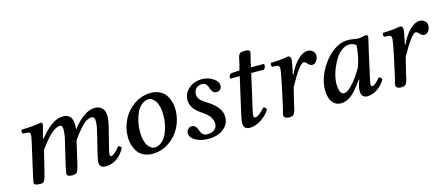

<svg xmlns="http://www.w3.org/2000/svg" viewBox="-43 -1001 3365 1451"><g transform="rotate(-15 1639.5 -275.5)"><path d="M246.1 -319.8 244.1 -310.1H245.1Q295.9 -372.6 341.1 -405.8Q386.2 -439 432.1 -439Q506.8 -439 506.8 -353Q506.8 -336.9 503.9 -316.9Q598.1 -439 682.1 -439Q717.8 -439 738.8 -417.5Q759.8 -396 759.8 -353Q759.8 -325.2 749 -279.8L706.1 -107.9Q699.2 -82.5 699.2 -68.8Q699.2 -54.2 710 -54.2Q720.2 -54.2 740 -70.8Q759.8 -87.4 777.8 -112.8Q787.1 -112.8 793.7 -107.2Q800.3 -101.6 801.8 -94.2Q775.4 -43 735.6 -16.6Q695.8 9.8 649.9 9.8Q602.1 9.8 602.1 -33.2Q602.1 -53.2 617.2 -113.8L655.8 -272Q665 -311.5 665 -336.9Q665 -359.9 658.2 -367.9Q651.4 -376 638.2 -376Q619.6 -376 598.9 -363.5Q578.1 -351.1 555.7 -325.9Q533.2 -300.8 520.3 -284.2Q507.3 -267.6 486.8 -238.8L448.2 -71.8Q442.4 -46.9 438.5 -33.7Q434.6 -20.5 430.2 -10.5Q425.8 -0.5 419.7 3.2Q413.6 6.8 407 8.3Q400.4 9.8 388.2 9.8Q364.3 9.8 355.2 3.2Q346.2 -3.4 346.2 -15.1Q346.2 -20.5 356.9 -71.8L404.8 -274.9Q413.1 -314 413.1 -339.8Q413.1 -358.9 408.7 -367.4Q404.3 -376 391.1 -376Q333 -376 230 -231L190.9 -71.8Q183.1 -41 178.7 -26.4Q174.3 -11.7 168 -2.7Q161.6 6.3 155.3 8.1Q148.9 9.8 136.2 9.8Q88.9 9.8 88.9 -12.2Q88.9 -16.1 101.1 -71.8L157.2 -319.8Q165 -355 165 -367.2Q165 -387.7 147 -389.2L106.9 -392.1Q102.5 -398.9 102.3 -407.7Q102.1 -416.5 106.9 -422.9Q194.3 -424.8 256.8 -436Q271 -436 271 -419.9Q271 -413.6 267.3 -400.9Q263.7 -388.2 257.3 -365.5Q251 -342.8 246.1 -319.8Z M1093.8 -397Q1062.5 -396.5 1037.4 -376Q1012.2 -355.5 997.1 -322.8Q981.9 -290 973.9 -252.2Q965.8 -214.4 965.8 -176.8Q965.8 -137.7 973.6 -108.2Q981.4 -78.6 993.7 -63Q1005.9 -47.4 1018.1 -39.8Q1030.3 -32.2 1042 -32.2Q1073.2 -32.7 1098.4 -53.2Q1123.5 -73.7 1138.7 -106.2Q1153.8 -138.7 1161.9 -176.5Q1169.9 -214.4 1169.9 -252Q1169.9 -291 1162.1 -320.6Q1154.3 -350.1 1142.1 -366Q1129.9 -381.8 1117.7 -389.4Q1105.5 -397 1093.8 -397ZM1016.1 9.8H1015.1Q979 9.3 951.4 -3.4Q923.8 -16.1 908.4 -34.4Q893.1 -52.7 883.3 -77.4Q873.5 -102.1 870.4 -122.1Q867.2 -142.1 867.2 -162.1Q867.2 -232.9 899.4 -296.1Q931.6 -359.4 990.5 -398.9Q1049.3 -438.5 1120.1 -439H1121.1Q1157.2 -438.5 1184.8 -425.8Q1212.4 -413.1 1227.8 -394.8Q1243.2 -376.5 1252.9 -351.8Q1262.7 -327.1 1265.9 -307.1Q1269 -287.1 1269 -267.1Q1269 -196.3 1236.8 -133.1Q1204.6 -69.8 1145.8 -30.3Q1086.9 9.3 1016.1 9.8Z M1312.5 -70.8Q1312.5 -89.4 1324.2 -102.3Q1335.9 -115.2 1352.5 -115.2Q1370.1 -115.2 1380.4 -106Q1390.6 -96.7 1395.3 -83.7Q1399.9 -70.8 1405.3 -57.6Q1410.6 -44.4 1422.9 -35.2Q1435.1 -25.9 1455.6 -25.9Q1489.7 -25.9 1510.5 -43Q1531.2 -60.1 1531.2 -87.9Q1531.2 -142.6 1469.2 -185.1L1443.4 -203.1Q1410.6 -225.6 1392.6 -254.2Q1374.5 -282.7 1374.5 -312Q1374.5 -366.2 1416.3 -402.6Q1458 -439 1521.5 -439Q1569.3 -439 1606.9 -413.6Q1644.5 -388.2 1644.5 -356Q1644.5 -338.9 1633.3 -327.4Q1622.1 -315.9 1605.5 -315.9Q1588.4 -315.9 1578.4 -325Q1568.4 -334 1563.7 -346.7Q1559.1 -359.4 1554.2 -372.1Q1549.3 -384.8 1538.8 -393.8Q1528.3 -402.8 1510.3 -402.8Q1482.4 -402.8 1464.8 -385Q1447.3 -367.2 1447.3 -339.8Q1447.3 -302.2 1489.3 -274.9L1520.5 -253.9Q1570.8 -221.7 1594.2 -188.5Q1617.7 -155.3 1617.7 -117.2Q1617.7 -61.5 1571.8 -25.9Q1525.9 9.8 1453.6 9.8Q1394.5 9.8 1353.5 -13.4Q1312.5 -36.6 1312.5 -70.8Z M1742.2 -118.2 1803.2 -387.2H1732.9Q1727.1 -387.2 1727.1 -389.2Q1727.1 -397.5 1731 -409.2Q1734.9 -424.3 1758.8 -425.8L1812 -429.2L1825.2 -479Q1827.1 -486.8 1829.8 -501Q1832.5 -515.1 1834.7 -523.4Q1836.9 -531.7 1840.8 -541Q1844.7 -550.3 1851.8 -555.2Q1858.9 -560.1 1869.1 -561Q1928.2 -566.4 1928.2 -543.9Q1928.2 -538.6 1925 -525.6Q1921.9 -512.7 1917.7 -496.8Q1913.6 -481 1912.1 -474.1L1901.9 -429.2H2001Q2009.3 -423.3 2004.9 -407.2Q2000.5 -391.1 1991.2 -387.2H1893.1L1834 -127Q1824.2 -87.4 1824.2 -69.8Q1824.2 -62.5 1828.1 -58.8Q1832 -55.2 1835.9 -55.2Q1863.8 -55.2 1913.1 -111.8Q1931.6 -111.8 1937 -89.8Q1908.2 -45.4 1863.8 -17.8Q1819.3 9.8 1778.8 9.8Q1753.4 9.8 1741.2 -1.7Q1729 -13.2 1729 -39.1Q1729 -62.5 1742.2 -118.2Z M2043.5 -17.1Q2043.5 -23.4 2045.7 -32Q2047.9 -40.5 2051.3 -52.5Q2054.7 -64.5 2056.6 -71.8L2093.8 -242.2Q2114.7 -347.2 2114.7 -360.8Q2114.7 -388.2 2096.7 -389.2L2057.6 -392.1Q2053.2 -398.9 2053 -407.7Q2052.7 -416.5 2057.6 -422.9Q2138.7 -424.8 2191.9 -436Q2202.1 -436 2208.5 -429.2Q2214.8 -422.4 2214.8 -411.1Q2214.8 -396.5 2199.7 -320.8L2192.9 -293L2196.8 -292Q2229.5 -360.8 2269.8 -399.9Q2310.1 -439 2346.7 -439Q2370.1 -439 2386.5 -424.6Q2402.8 -410.2 2402.8 -388.2Q2402.8 -364.7 2389.2 -345.9Q2375.5 -327.1 2354.5 -327.1Q2338.4 -327.1 2317.9 -350.1Q2308.1 -362.8 2295.9 -362.8Q2264.2 -362.8 2175.8 -202.1L2143.6 -71.8Q2142.1 -66.4 2139.2 -50.3Q2136.2 -34.2 2133.5 -26.6Q2130.9 -19 2125.5 -8.5Q2120.1 2 2110.6 6.6Q2101.1 11.2 2087.9 11.2Q2043.5 11.2 2043.5 -17.1Z M2683.6 -221.2Q2699.2 -263.2 2707.3 -310.1Q2715.3 -356.9 2716.3 -384.8Q2695.8 -403.8 2665.5 -403.8Q2635.7 -403.8 2607.7 -384.5Q2579.6 -365.2 2559.6 -335.2Q2539.6 -305.2 2524.2 -269.8Q2508.8 -234.4 2501.2 -200.9Q2493.7 -167.5 2493.7 -142.1Q2493.7 -127.4 2495.1 -114.5Q2496.6 -101.6 2500.5 -87.9Q2504.4 -74.2 2512.7 -66.2Q2521 -58.1 2532.7 -58.1Q2554.7 -58.1 2586.4 -88.9Q2618.2 -119.6 2641.8 -154.1Q2665.5 -188.5 2683.6 -221.2ZM2801.8 -439Q2818.4 -439 2818.4 -421.9Q2814.9 -408.2 2793.5 -314.9L2750.5 -121.1Q2741.7 -81.5 2741.7 -71.8Q2741.7 -54.2 2753.4 -54.2Q2761.7 -54.2 2778.6 -67.4Q2795.4 -80.6 2813.5 -105Q2829.6 -105 2838.4 -85Q2815.9 -43.5 2776.4 -16.8Q2736.8 9.8 2696.8 9.8Q2672.9 9.8 2661.1 -4.4Q2649.4 -18.6 2649.4 -42Q2649.4 -72.3 2662.6 -108.9L2669.4 -128.9L2666.5 -130.9Q2618.2 -59.1 2576.7 -24.7Q2535.2 9.8 2490.7 9.8Q2457.5 9.8 2436 -10.3Q2414.6 -30.3 2406.5 -58.6Q2398.4 -86.9 2398.4 -122.1Q2398.4 -161.1 2412.1 -205.1Q2425.8 -249 2450.9 -290.3Q2476.1 -331.5 2508.3 -365Q2540.5 -398.4 2581.1 -418.7Q2621.6 -439 2662.6 -439Q2682.1 -439 2707.5 -434.1Q2729 -430.2 2746.6 -430.2Q2766.1 -430.2 2781.7 -436Q2792 -439 2801.8 -439Z M2919.9 -17.1Q2919.9 -23.4 2922.1 -32Q2924.3 -40.5 2927.7 -52.5Q2931.2 -64.5 2933.1 -71.8L2970.2 -242.2Q2991.2 -347.2 2991.2 -360.8Q2991.2 -388.2 2973.1 -389.2L2934.1 -392.1Q2929.7 -398.9 2929.4 -407.7Q2929.2 -416.5 2934.1 -422.9Q3015.1 -424.8 3068.4 -436Q3078.6 -436 3085 -429.2Q3091.3 -422.4 3091.3 -411.1Q3091.3 -396.5 3076.2 -320.8L3069.3 -293L3073.2 -292Q3106 -360.8 3146.2 -399.9Q3186.5 -439 3223.1 -439Q3246.6 -439 3262.9 -424.6Q3279.3 -410.2 3279.3 -388.2Q3279.3 -364.7 3265.6 -345.9Q3252 -327.1 3231 -327.1Q3214.8 -327.1 3194.3 -350.1Q3184.6 -362.8 3172.4 -362.8Q3140.6 -362.8 3052.2 -202.1L3020 -71.8Q3018.6 -66.4 3015.6 -50.3Q3012.7 -34.2 3010 -26.6Q3007.3 -19 3002 -8.5Q2996.6 2 2987.1 6.6Q2977.5 11.2 2964.4 11.2Q2919.9 11.2 2919.9 -17.1Z"/></g></svg>

Font: Common Serif Medium
Style: Italic
Weight: 500
Italic angle: -12°
Designer: Philipp H. Poll, Khaled Hosny
Foundry: Stefan Peev, Context Ltd.
Version: Version 1.026